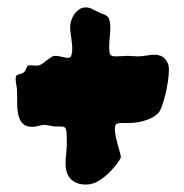

<svg xmlns="http://www.w3.org/2000/svg" viewBox="-20 -598 493 515"><path d="M431.2 -425.8Q432.1 -422.9 432.6 -419.2Q433.1 -415.5 433.1 -411.1Q433.1 -397.9 430.4 -379.6Q427.7 -361.3 423.3 -343.5Q418.9 -325.7 413.6 -311.5Q408.2 -297.4 402.8 -293Q391.6 -283.2 378.4 -278.1Q365.2 -272.9 353.5 -270.8Q341.8 -268.6 333.5 -268.3Q325.2 -268.1 324.2 -268.1Q313.5 -268.1 306.6 -268.1Q299.8 -268.1 295.7 -266.8Q291.5 -265.6 289.8 -262.2Q288.1 -258.8 288.1 -252Q288.1 -243.2 290.5 -231.4Q293 -219.7 296.1 -208.7Q299.3 -197.8 301.8 -188.7Q304.2 -179.7 304.2 -175.8Q303.7 -173.3 295.9 -161.9Q288.1 -150.4 275.1 -137.2Q262.2 -124 245.6 -113.5Q229 -103 210.9 -103Q195.8 -103 185.3 -107.4Q174.8 -111.8 168.2 -119.6Q161.6 -127.4 158.7 -137.2Q155.8 -147 155.8 -158.2Q155.8 -170.9 157.5 -186Q159.2 -201.2 159.2 -217.8Q159.2 -231.9 158.7 -240.2Q158.2 -248.5 156.2 -252.7Q154.3 -256.8 150.4 -257.8Q146.5 -258.8 140.1 -258.8H125Q119.6 -259.8 111.1 -261.5Q102.5 -263.2 97.2 -263.2Q90.3 -262.2 82.3 -260Q74.2 -257.8 65.9 -257.8Q49.8 -257.8 41.5 -266.1Q33.2 -274.4 29.8 -287.6Q26.4 -300.8 26.1 -317.1Q25.9 -333.5 25.9 -349.1Q25.9 -360.4 23.9 -369.9Q22 -379.4 22 -386.2Q22 -392.6 24.2 -395Q26.4 -397.5 29.8 -398.4Q33.2 -399.4 37.1 -400.4Q41 -401.4 44.9 -404.8Q47.9 -407.7 49.1 -411.1Q50.3 -414.6 51.3 -417Q52.2 -419.4 54 -421.1Q55.7 -422.9 60.1 -422.9Q62.5 -422.9 67.1 -422.4Q71.8 -421.9 78.1 -421.9Q85.4 -421.9 91.8 -426Q98.1 -430.2 104 -435.1Q109.9 -439.9 116.2 -444.1Q122.6 -448.2 129.9 -448.2Q136.2 -448.2 145.8 -445.6Q155.3 -442.9 162.1 -442.9Q169.4 -442.9 171.6 -450Q173.8 -457 173.8 -465.8Q173.8 -473.1 172.9 -481.7Q171.9 -490.2 170.9 -498.3Q169.9 -506.3 168.9 -513.4Q168 -520.5 168 -525.9Q168 -532.7 170.7 -541.7Q173.3 -550.8 178.7 -558.8Q184.1 -566.9 191.9 -572.5Q199.7 -578.1 210 -578.1Q219.2 -578.1 227.3 -573.7Q235.4 -569.3 245.1 -564.9Q252.4 -561.5 258.3 -559.6Q264.2 -557.6 268.1 -554Q272 -550.3 273.9 -543.2Q275.9 -536.1 275.9 -522.9Q275.9 -511.7 274.4 -497.3Q272.9 -482.9 272.9 -470.2Q272.9 -458 275.4 -452.4Q277.8 -446.8 290 -446.8Q298.3 -446.8 308.3 -447.5Q318.4 -448.2 323.2 -448.2Q329.1 -448.2 335.4 -447.5Q341.8 -446.8 348.1 -446.8Q360.8 -446.8 372.6 -449Q384.3 -451.2 394 -451.2Q406.2 -451.2 415.5 -446Q424.8 -440.9 431.2 -425.8Z"/></svg>

Font: Freckle Face
Style: Regular
Weight: 400
Designer: Astigmatic (AOETI)
Foundry: Astigmatic (AOETI)
Version: Version 1.000